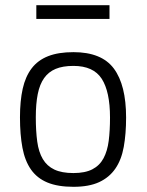

<svg xmlns="http://www.w3.org/2000/svg" viewBox="-20 -710 567 740"><path d="M263 -509Q372 -509 419 -445.5Q466 -382 466 -257Q466 -194 457 -144Q448 -94 424.5 -60Q401 -26 362 -8Q323 10 263 10Q203 10 163 -6.5Q123 -23 99.5 -56.5Q76 -90 66.5 -140.5Q57 -191 57 -258Q57 -321 67.5 -368Q78 -415 102 -446.5Q126 -478 165.5 -493.5Q205 -509 263 -509ZM263 -43Q308 -43 336 -57.5Q364 -72 379 -100Q394 -128 399 -167.5Q404 -207 404 -257Q404 -357 372 -406.5Q340 -456 263 -456Q222 -456 194.5 -444.5Q167 -433 150 -409Q133 -385 125.5 -347.5Q118 -310 118 -258Q118 -205 123.5 -164.5Q129 -124 145 -97Q161 -70 189.5 -56.5Q218 -43 263 -43ZM120 -690H402V-637H120Z"/></svg>

Font: Panefresco 250wt
Style: Regular
Weight: 300
Version: Version 1.000